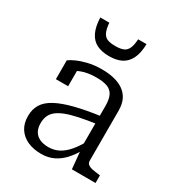

<svg xmlns="http://www.w3.org/2000/svg" viewBox="-187 -903 954 1033"><g transform="rotate(30 289.5 -386.5)"><path d="M410 -327V-279Q346 -270 299 -260Q252 -250 221 -237.5Q190 -225 172 -209.5Q154 -194 146.5 -174.5Q139 -155 139 -131Q139 -101 150.5 -81Q162 -61 184.5 -50.5Q207 -40 239 -40Q275 -40 304.5 -56Q334 -72 359.5 -102.5Q385 -133 408 -176L409 -120Q388 -81 361 -51.5Q334 -22 300 -5.5Q266 11 223 11Q175 11 138.5 -5.5Q102 -22 81.5 -53.5Q61 -85 61 -131Q61 -173 80 -204Q99 -235 140.5 -257.5Q182 -280 248 -297Q314 -314 410 -327ZM409 0 398 -117 395 -122V-386Q395 -426 383.5 -450Q372 -474 346.5 -484Q321 -494 279 -494Q221 -494 183 -478.5Q145 -463 125 -444Q123 -451 126 -459Q129 -467 135 -473.5Q141 -480 149.5 -484.5Q158 -489 168 -490V-377H92V-494Q106 -505 133 -517Q160 -529 197.5 -538Q235 -547 281 -547Q322 -547 356 -539Q390 -531 415.5 -513.5Q441 -496 455 -468Q469 -440 469 -398V-88Q469 -74 479 -66Q489 -58 507 -54.5Q525 -51 551 -48L556 -47V0ZM277 -627Q322 -627 353 -642.5Q384 -658 401.5 -693Q419 -728 420 -784H368Q366 -747 356.5 -726.5Q347 -706 328.5 -698.5Q310 -691 279 -691Q248 -691 229.5 -698.5Q211 -706 201.5 -726.5Q192 -747 189 -784H133Q135 -728 152 -693Q169 -658 200.5 -642.5Q232 -627 277 -627Z"/></g></svg>

Font: Roboto Serif 20pt Light
Style: Regular
Weight: 300
Version: Version 1.008